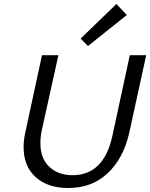

<svg xmlns="http://www.w3.org/2000/svg" viewBox="-20 -934 751 960"><path d="M98 -198Q98 -231 105 -265L190 -658H272L189 -283Q182 -251 182 -218Q182 -142 226.5 -100Q271 -58 343 -58Q499 -58 542 -255L629 -658H711L626 -269Q597 -142 518.5 -68Q440 6 321 6Q218 6 158 -48.5Q98 -103 98 -198ZM383 -741 562 -914 614 -859 420 -704Z"/></svg>

Font: Ysabeau Medium
Style: Italic
Weight: 500
Italic angle: -12°
Designer: Christian Thalmann (Catharsis Fonts)
Version: Version 0.003